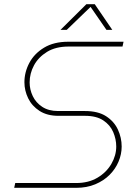

<svg xmlns="http://www.w3.org/2000/svg" viewBox="-20 -900 669 920"><path d="M48 0 53 -23H345Q404 -23 447 -48.5Q490 -74 513.5 -114.5Q537 -155 537 -198Q537 -233 522.5 -267Q508 -301 475 -323Q442 -345 388 -345H260Q206 -345 169.5 -368.5Q133 -392 115 -429Q97 -466 97 -506Q97 -554 120.5 -598.5Q144 -643 191 -671.5Q238 -700 307 -700H572L567 -677H309Q247 -677 205.5 -651.5Q164 -626 143 -587Q122 -548 122 -505Q122 -471 137 -439.5Q152 -408 182.5 -388Q213 -368 258 -368H387Q450 -368 488.5 -343Q527 -318 545 -279Q563 -240 563 -198Q563 -161 548 -125.5Q533 -90 505 -62Q477 -34 436.5 -17Q396 0 345 0ZM270 -757 394 -880H434L518 -757H490L414 -867L300 -757Z"/></svg>

Font: MuseoModerno Thin
Style: Italic
Weight: 100
Italic angle: -9°
Designer: Pablo Cosgaya, Héctor Gatti, Marcela Romero, and the Authors of The MuseoModerno Project.
Foundry: Omnibus-Type Team
Version: Version 1.003